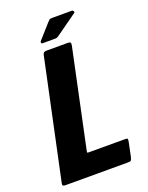

<svg xmlns="http://www.w3.org/2000/svg" viewBox="-152 -896 748 972"><g transform="rotate(-20 221.5 -409.5)"><path d="M26 0Q10 0 13 -14L150 -658Q153 -673 169 -673H285Q297 -673 299.5 -669Q302 -665 300 -654L188 -125Q187 -119 187.5 -117.5Q188 -116 195 -116H387Q403 -116 404.5 -112.5Q406 -109 403 -94L388 -22Q384 -6 380.5 -3Q377 0 361 0ZM233 -715H166Q158 -715 157.5 -720.5Q157 -726 164 -733L228 -805Q235 -813 239 -816Q243 -819 255 -819H360Q365 -819 368.5 -813Q372 -807 367 -804L262 -729Q252 -722 246.5 -718.5Q241 -715 233 -715Z"/></g></svg>

Font: Glory ExtraBold
Style: Italic
Weight: 800
Italic angle: -12°
Version: Version 1.011